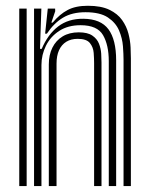

<svg xmlns="http://www.w3.org/2000/svg" viewBox="-20 -629 505 649"><path d="M397.6 0V-426.7Q397.6 -445.6 395.6 -472.6Q393.6 -499.6 382.4 -526Q371.2 -552.3 344.7 -570Q318.1 -587.7 269 -587.7Q223.7 -587.7 193 -569.3Q162.3 -550.9 138.4 -515.1H132.5L141.5 -600H166.3L166.7 -591.2L153.6 -552.7H158.2Q181.5 -580.8 208.5 -595.1Q235.5 -609.5 276.9 -609.5Q321.8 -609.5 349.7 -596Q377.6 -582.6 392.7 -561.2Q407.9 -539.8 414.1 -515.5Q420.4 -491.2 421.4 -468.8Q422.4 -446.5 422.4 -431.6V0ZM45.1 0V-600H70.1V0ZM145 0V-411.4Q145 -443.5 157.1 -467.9Q169.1 -492.2 191.8 -506Q214.4 -519.7 246.2 -519.7Q276.1 -519.7 292 -508.8Q308 -497.9 314.5 -481.5Q321 -465 322.1 -447.6Q323.1 -430.2 323.1 -417.1V0H298.1V-415.6Q298.1 -431 296.7 -450.2Q295.2 -469.5 283.8 -483.6Q272.4 -497.7 242.6 -497.7Q220 -497.7 204 -487.8Q188 -477.9 179.5 -459.2Q171.1 -440.6 171.1 -414V0ZM95.1 0V-600H119.8L115.2 -463.9H121Q141.8 -512.8 176.3 -539.4Q210.8 -566 261.6 -565.6Q320.6 -565.1 346.6 -530Q372.6 -494.9 372.6 -425.1V0H347.7V-421.9Q347.7 -476.7 328.3 -510.2Q308.9 -543.8 252.4 -543.8Q209.7 -543.8 180.1 -524.5Q150.5 -505.2 135.3 -474.4Q120.1 -443.7 120.1 -409.2V0Z"/></svg>

Font: Big Shoulders Inline Thin
Style: Regular
Weight: 100
Designer: Patric King
Foundry: XO Type Co
Version: Version 2.002